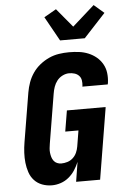

<svg xmlns="http://www.w3.org/2000/svg" viewBox="-64 -1046 729 1100"><g transform="rotate(-5 300.0 -496.0)"><path d="M190 8Q160 8 133.5 -2Q107 -12 88.5 -32Q70 -52 61 -79Q52 -106 49 -134Q46 -162 47.5 -191.5Q49 -221 54 -251L101 -534Q106 -563 116 -591Q126 -619 143.5 -644.5Q161 -670 185.5 -689.5Q210 -709 237.5 -721.5Q265 -734 294.5 -738.5Q324 -743 353 -743Q382 -743 410 -739.5Q438 -736 463.5 -725.5Q489 -715 509.5 -698Q530 -681 543.5 -657.5Q557 -634 560.5 -606Q564 -578 560 -549L558 -540H412L413 -544Q415 -560 412.5 -576Q410 -592 399.5 -603Q389 -614 374 -618.5Q359 -623 343 -623Q324 -623 305 -613.5Q286 -604 273.5 -588Q261 -572 254.5 -553Q248 -534 245 -515L198 -231Q196 -218 194.5 -205Q193 -192 194.5 -179Q196 -166 199.5 -154Q203 -142 210.5 -132Q218 -122 229.5 -117Q241 -112 254 -112Q271 -112 289 -117.5Q307 -123 321 -136Q335 -149 342.5 -166Q350 -183 353 -201L368 -292H292L312 -412H535L467 0H329L347 -113Q337 -89 322.5 -66.5Q308 -44 287 -26.5Q266 -9 240.5 -0.5Q215 8 190 8ZM308 -815 230 -955 300 -995 390 -887 517 -1000 575 -950 450 -815Z"/></g></svg>

Font: Iosevka Heavy Extended Oblique
Style: Regular
Weight: 900
Width: 7
Italic angle: -9°
Monospace: yes
Designer: Belleve Invis
Foundry: Belleve Invis
Version: Version 32.5.0; ttfautohint (v1.8.4)